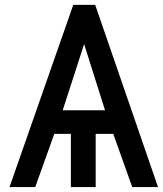

<svg xmlns="http://www.w3.org/2000/svg" viewBox="-20 -759 661 779"><path d="M516.6 0 439.5 -215.8H368.2V0H267.6V-215.8H200.2L123 0H18.6L277.3 -739.3H366.2L621.1 0ZM321.3 -580.1 234.4 -311.5H406.2Z"/></svg>

Font: RobotoJAA
Style: Medium
Weight: 500
Version: Version 2.05; 2016-11-05